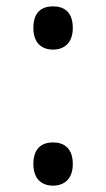

<svg xmlns="http://www.w3.org/2000/svg" viewBox="-20 -570 334 604"><path d="M147 -414C181 -414 209 -434 209 -482C209 -533 181 -550 147 -550C112 -550 85 -533 85 -482C85 -434 112 -414 147 -414ZM147 14C181 14 209 -6 209 -54C209 -104 181 -122 147 -122C112 -122 85 -104 85 -54C85 -6 112 14 147 14Z"/></svg>

Font: Noto Sans Bengali
Style: Regular
Weight: 400
Designer: Jelle Bosma - Monotype Design Team
Foundry: Monotype Imaging Inc.
Version: Version 2.003